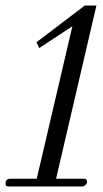

<svg xmlns="http://www.w3.org/2000/svg" viewBox="-48 -675 374 695"><path d="M-17 0Q-28 0 -28 -10Q-28 -28 -10 -28H85L214 -580L94 -501L84 -522L259 -655H301L155 -28H255Q267 -28 267 -17Q267 -11 261.5 -5.5Q256 0 249 0Z"/></svg>

Font: HK Venetian
Style: Italic
Weight: 400
Italic angle: -12°
Version: Version 1.000;PS 001.000;hotconv 1.0.88;makeotf.lib2.5.64775